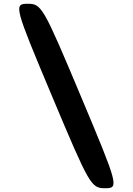

<svg xmlns="http://www.w3.org/2000/svg" viewBox="-20 -880 705 1020"><path d="M127 -860C52 -860 56 -846 256 -370C456 106 464 120 539 120C613 120 609 106 409 -370C209 -846 201 -860 127 -860Z"/></svg>

Font: Hussar Print
Style: Bold
Weight: 700
Foundry: Cannot Into Space Fonts
Version: Version 2.00